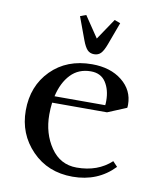

<svg xmlns="http://www.w3.org/2000/svg" viewBox="-76 -704 646 772"><g transform="rotate(10 247.0 -318.0)"><path d="M41 -223Q41 -323 105 -387.5Q169 -452 272 -452Q347 -452 394.5 -414Q442 -376 442 -317Q442 -308 441 -304L364 -272H140Q137 -248 137 -223Q137 -146 176 -89Q215 -32 282 -32Q368 -32 423 -83L442 -63Q375 7 272 7Q171 7 106 -60Q41 -127 41 -223ZM145 -299H352Q353 -305 353 -317Q353 -362 333 -392.5Q313 -423 272 -423Q222 -423 190 -389.5Q158 -356 145 -299ZM190 -634 214 -643 272 -557 330 -643 354 -634 320 -542Q310 -515 299.5 -504Q289 -493 272 -493Q255 -493 244.5 -504Q234 -515 224 -542Z"/></g></svg>

Font: Dihjauti
Style: Bold
Weight: 700
Designer: T. Christopher White
Version: Version 3.0.0